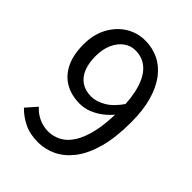

<svg xmlns="http://www.w3.org/2000/svg" viewBox="-216 -859 986 986"><g transform="rotate(45 277.5 -366.0)"><path d="M234.7 13.4Q174.9 13.4 131.7 -8.1Q88.5 -29.6 57.8 -61.6L108.5 -119.2Q131.7 -92.7 164.1 -77.8Q196.6 -62.9 231.8 -62.9Q268.5 -62.9 301.7 -80.2Q335 -97.4 360.2 -136.5Q385.5 -175.6 400.2 -239.7Q414.9 -303.9 414.9 -398.1Q414.9 -488.4 396.2 -550.2Q377.6 -612.1 342 -643.5Q306.5 -675 254.7 -675Q220.1 -675 191.8 -654.2Q163.6 -633.3 147 -596Q130.5 -558.8 130.5 -508.4Q130.5 -459.3 144.9 -422.8Q159.3 -386.3 188.7 -366Q218 -345.8 261.3 -345.8Q298.5 -345.8 338.9 -369.5Q379.3 -393.2 415.9 -447.2L420 -374.3Q397.8 -345.9 369.4 -324.1Q341.1 -302.4 309.7 -290.2Q278.4 -278.1 246.2 -278.1Q185.5 -278.1 139.9 -304Q94.4 -329.9 69.2 -381.3Q44.1 -432.7 44.1 -508.4Q44.1 -579.5 73 -633.3Q102 -687 149.7 -716.7Q197.5 -746.4 254.3 -746.4Q307.3 -746.4 352.3 -724.8Q397.2 -703.2 430.3 -659.7Q463.4 -616.2 482 -551Q500.6 -485.7 500.6 -398.1Q500.6 -286.7 478.7 -208.2Q456.9 -129.8 419.2 -81Q381.4 -32.2 333.8 -9.4Q286.2 13.4 234.7 13.4Z"/></g></svg>

Font: Noto Sans HK Thin
Style: Regular
Weight: 100
Designer: Ryoko NISHIZUKA 西塚涼子 (kana, bopomofo & ideographs); Paul D. Hunt (Latin, Greek & Cyrillic); Sandoll Communications 산돌커뮤니
Foundry: Adobe
Version: Version 2.004-H2;hotconv 1.0.118;makeotfexe 2.5.65603